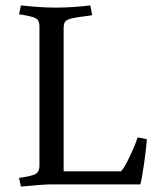

<svg xmlns="http://www.w3.org/2000/svg" viewBox="-20 -678 568 706"><path d="M214 -573V-48H425Q437 -60 458 -104.5Q479 -149 486 -173L520 -166Q519 -142 510.5 -81.5Q502 -21 496 0H167Q139 0 57 8L50 -24Q90 -29 107.5 -36.5Q125 -44 125 -69V-581Q125 -605 109 -612Q96 -618 60 -624L50 -625L57 -658Q131 -650 186.5 -650Q242 -650 312 -658L319 -622Q255 -614 238.5 -609Q222 -604 218 -596Q214 -588 214 -573Z"/></svg>

Font: Buenard
Style: Regular
Weight: 400
Designer: Gustavo Ibarra
Foundry: FontFuror
Version: Version 1.001 2011